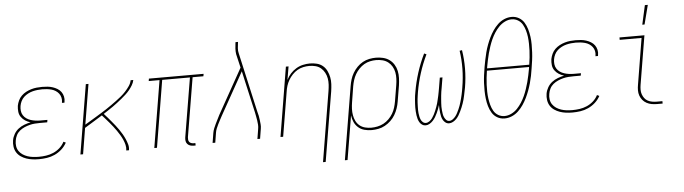

<svg xmlns="http://www.w3.org/2000/svg" viewBox="-54 -982 5108 1434"><g transform="rotate(-5 2500.0 -264.5)"><path d="M205 8Q180 8 156.5 5Q133 2 111 -5.5Q89 -13 70 -26Q51 -39 39 -58Q27 -77 23.5 -101Q20 -125 24 -149Q28 -173 41 -195.5Q54 -218 74 -233.5Q94 -249 118 -258Q142 -267 166 -272Q145 -278 127 -289.5Q109 -301 96.5 -318.5Q84 -336 81.5 -358Q79 -380 82 -403Q86 -423 95 -442.5Q104 -462 119.5 -477Q135 -492 154 -502Q173 -512 193.5 -518Q214 -524 234.5 -526Q255 -528 275 -528Q295 -528 315 -526Q335 -524 353.5 -518Q372 -512 388.5 -502Q405 -492 416 -477Q427 -462 431.5 -442.5Q436 -423 432 -402L431 -396H412L413 -402Q416 -419 412 -436Q408 -453 398 -466Q388 -479 374 -488Q360 -497 343.5 -501.5Q327 -506 309.5 -508Q292 -510 274 -510Q257 -510 238.5 -508Q220 -506 202.5 -501.5Q185 -497 167.5 -488Q150 -479 136 -466Q122 -453 113.5 -435.5Q105 -418 102 -400Q99 -382 101 -363.5Q103 -345 112.5 -330Q122 -315 136.5 -305Q151 -295 168 -289.5Q185 -284 203 -281.5Q221 -279 240 -279H293L290 -261H237Q217 -261 197 -259.5Q177 -258 157.5 -253Q138 -248 118.5 -239.5Q99 -231 82.5 -217.5Q66 -204 56.5 -185Q47 -166 44 -146Q40 -125 43 -104Q46 -83 57.5 -66.5Q69 -50 85.5 -39Q102 -28 121.5 -21.5Q141 -15 162 -12.5Q183 -10 205 -10Q232 -10 260 -14Q288 -18 314.5 -29.5Q341 -41 363 -60.5Q385 -80 398 -106L415 -98Q400 -70 376 -48.5Q352 -27 323.5 -14Q295 -1 264.5 3.5Q234 8 205 8Z M516 0 602 -520H622L572 -219Q592 -231 613 -243.5Q634 -256 654.5 -268.5Q675 -281 696 -294Q717 -307 737 -320Q757 -333 776.5 -347Q796 -361 816 -375.5Q836 -390 854.5 -405.5Q873 -421 889.5 -439Q906 -457 920 -477.5Q934 -498 938 -520H958Q954 -500 943 -481.5Q932 -463 918.5 -446.5Q905 -430 889 -415.5Q873 -401 856 -387Q839 -373 822 -360Q805 -347 787.5 -334.5Q770 -322 752 -310.5Q734 -299 716 -287Q730 -272 743.5 -256Q757 -240 770.5 -224Q784 -208 797 -191.5Q810 -175 822 -157.5Q834 -140 844.5 -122Q855 -104 863.5 -84.5Q872 -65 878 -44Q884 -23 880 0H860Q863 -22 858 -42.5Q853 -63 844.5 -82Q836 -101 825.5 -118.5Q815 -136 803.5 -152.5Q792 -169 779.5 -185Q767 -201 754 -216.5Q741 -232 727.5 -247Q714 -262 701 -277Q667 -256 634 -235.5Q601 -215 568 -195L536 0Z M1364 8Q1350 8 1338 4Q1326 0 1317.5 -9.5Q1309 -19 1307 -32Q1305 -45 1307 -58L1381 -502H1173L1090 0H1070L1153 -502H1072L1075 -520H1485L1482 -502H1401L1327 -58Q1326 -49 1327 -39.5Q1328 -30 1333.5 -23Q1339 -16 1348 -13Q1357 -10 1367 -10H1379V8Z M1507 0 1519 -74Q1522 -91 1528.5 -107.5Q1535 -124 1543 -140Q1551 -156 1559 -172Q1567 -188 1575 -204L1764 -542L1740 -645Q1737 -665 1738 -686Q1739 -707 1742 -728L1743 -735H1762L1761 -728Q1758 -708 1756.5 -688Q1755 -668 1760 -649L1860 -204Q1865 -188 1868 -172Q1871 -156 1873 -140Q1875 -124 1876.5 -107.5Q1878 -91 1875 -74L1863 0H1843L1855 -74Q1858 -90 1857 -106Q1856 -122 1853.5 -138Q1851 -154 1848 -169.5Q1845 -185 1842 -200L1771 -514L1593 -196Q1585 -181 1577 -166Q1569 -151 1561.5 -136Q1554 -121 1547.5 -105Q1541 -89 1539 -74L1527 0Z M2316 215 2403 -310Q2407 -334 2408.5 -358Q2410 -382 2406 -405Q2402 -428 2391 -448.5Q2380 -469 2363 -483.5Q2346 -498 2323.5 -504Q2301 -510 2276 -510Q2254 -510 2230.5 -505Q2207 -500 2186.5 -488Q2166 -476 2149 -458Q2132 -440 2120 -419.5Q2108 -399 2101 -376.5Q2094 -354 2091 -331L2036 0H2016L2102 -520H2122L2105 -420Q2117 -445 2136 -466Q2155 -487 2179 -501.5Q2203 -516 2230 -522Q2257 -528 2282 -528Q2309 -528 2334.5 -521.5Q2360 -515 2379 -499Q2398 -483 2409 -460Q2420 -437 2425 -412Q2430 -387 2428.5 -360.5Q2427 -334 2423 -307L2336 215Z M2480 215 2571 -333Q2575 -358 2582.5 -382.5Q2590 -407 2603.5 -430Q2617 -453 2636 -472.5Q2655 -492 2678.5 -505Q2702 -518 2727.5 -523Q2753 -528 2778 -528Q2805 -528 2831.5 -521.5Q2858 -515 2878.5 -500Q2899 -485 2912.5 -463Q2926 -441 2931.5 -415Q2937 -389 2936 -361.5Q2935 -334 2931 -307L2911 -187Q2907 -162 2898.5 -137Q2890 -112 2876.5 -89Q2863 -66 2843 -47Q2823 -28 2799.5 -15Q2776 -2 2750 3Q2724 8 2699 8Q2671 8 2645 1Q2619 -6 2599.5 -23Q2580 -40 2569 -64Q2558 -88 2555 -115L2500 215ZM2698 -10Q2721 -10 2745 -15Q2769 -20 2790.5 -31.5Q2812 -43 2830 -61Q2848 -79 2860.5 -100Q2873 -121 2880 -144Q2887 -167 2891 -190L2911 -310Q2915 -334 2916 -359Q2917 -384 2912.5 -407Q2908 -430 2896.5 -450Q2885 -470 2867 -484Q2849 -498 2825.5 -504Q2802 -510 2777 -510Q2755 -510 2731.5 -505Q2708 -500 2687.5 -488Q2667 -476 2649.5 -458Q2632 -440 2620 -419Q2608 -398 2601 -375.5Q2594 -353 2590 -330L2571 -211Q2567 -187 2566 -162.5Q2565 -138 2569 -115Q2573 -92 2583 -71.5Q2593 -51 2610.5 -36.5Q2628 -22 2651 -16Q2674 -10 2698 -10Z M3280 8Q3265 8 3253.5 -0.5Q3242 -9 3235 -21Q3228 -33 3224.5 -47Q3221 -61 3219.5 -75.5Q3218 -90 3217 -105Q3216 -120 3216 -135Q3212 -120 3206 -105Q3200 -90 3193.5 -75.5Q3187 -61 3178.5 -47Q3170 -33 3159 -21Q3148 -9 3133.5 -0.5Q3119 8 3104 8Q3089 8 3077.5 0Q3066 -8 3059 -19.5Q3052 -31 3048 -44.5Q3044 -58 3042 -72.5Q3040 -87 3039 -101.5Q3038 -116 3038 -130.5Q3038 -145 3039 -159.5Q3040 -174 3041 -189Q3042 -204 3044 -218.5Q3046 -233 3049 -248Q3061 -319 3083.5 -389.5Q3106 -460 3139 -528L3156 -520Q3124 -454 3102 -384.5Q3080 -315 3068 -245Q3066 -232 3064 -218.5Q3062 -205 3060.5 -192Q3059 -179 3058.5 -166Q3058 -153 3057.5 -139.5Q3057 -126 3057 -113Q3057 -100 3058.5 -87.5Q3060 -75 3062.5 -62.5Q3065 -50 3070 -38.5Q3075 -27 3084.5 -18.5Q3094 -10 3107 -10Q3121 -10 3134 -19.5Q3147 -29 3155.5 -41Q3164 -53 3171 -66.5Q3178 -80 3183.5 -93.5Q3189 -107 3194 -120.5Q3199 -134 3203 -148Q3207 -162 3210 -176Q3213 -190 3216.5 -204Q3220 -218 3222 -232Q3224 -246 3227 -260L3240 -338H3260L3247 -260Q3244 -246 3242 -232Q3240 -218 3238.5 -204Q3237 -190 3236 -176Q3235 -162 3234 -148Q3233 -134 3233 -120.5Q3233 -107 3234.5 -93.5Q3236 -80 3238 -66.5Q3240 -53 3245.5 -41Q3251 -29 3260 -19.5Q3269 -10 3283 -10Q3297 -10 3309 -19Q3321 -28 3330 -39.5Q3339 -51 3345.5 -64Q3352 -77 3358 -90Q3364 -103 3368.5 -116Q3373 -129 3377 -142.5Q3381 -156 3384.5 -169.5Q3388 -183 3391 -196.5Q3394 -210 3396.5 -223.5Q3399 -237 3401 -250Q3413 -320 3414 -389.5Q3415 -459 3405 -525L3423 -528Q3434 -460 3433.5 -389.5Q3433 -319 3421 -248Q3418 -233 3415 -218.5Q3412 -204 3409 -189Q3406 -174 3402 -159.5Q3398 -145 3393 -130.5Q3388 -116 3382 -101.5Q3376 -87 3369 -72.5Q3362 -58 3354 -44.5Q3346 -31 3335 -19.5Q3324 -8 3309.5 0Q3295 8 3280 8Z M3696 8Q3666 8 3641.5 -6Q3617 -20 3602.5 -43.5Q3588 -67 3580 -94.5Q3572 -122 3568.5 -151Q3565 -180 3564.5 -209.5Q3564 -239 3565.5 -269Q3567 -299 3571 -328.5Q3575 -358 3580 -388Q3585 -416 3590.5 -443Q3596 -470 3603 -497Q3610 -524 3620 -551Q3630 -578 3642.5 -604Q3655 -630 3671.5 -654.5Q3688 -679 3709.5 -699.5Q3731 -720 3758 -731.5Q3785 -743 3813 -743Q3843 -743 3867.5 -729Q3892 -715 3906.5 -691.5Q3921 -668 3929 -640.5Q3937 -613 3941 -584Q3945 -555 3945 -525.5Q3945 -496 3943.5 -466Q3942 -436 3938 -406.5Q3934 -377 3929 -347Q3925 -319 3919.5 -292Q3914 -265 3906.5 -238Q3899 -211 3889 -184Q3879 -157 3866.5 -131Q3854 -105 3837.5 -80.5Q3821 -56 3799.5 -35.5Q3778 -15 3751 -3.5Q3724 8 3696 8ZM3598 -376H3914Q3918 -403 3921 -429Q3924 -455 3925 -481Q3926 -507 3925.5 -533Q3925 -559 3922 -584Q3919 -609 3912 -633Q3905 -657 3893 -678Q3881 -699 3859.5 -712Q3838 -725 3812 -725Q3786 -725 3761 -712.5Q3736 -700 3716.5 -680Q3697 -660 3682 -636.5Q3667 -613 3656 -588.5Q3645 -564 3636.5 -538.5Q3628 -513 3621 -487.5Q3614 -462 3609 -436.5Q3604 -411 3599 -385ZM3697 -10Q3723 -10 3748.5 -22.5Q3774 -35 3793 -55Q3812 -75 3827 -98.5Q3842 -122 3853 -146.5Q3864 -171 3872.5 -196.5Q3881 -222 3888 -247.5Q3895 -273 3900 -298.5Q3905 -324 3910 -350L3911 -359H3595Q3591 -332 3588 -306Q3585 -280 3584 -254Q3583 -228 3583.5 -202Q3584 -176 3587.5 -151Q3591 -126 3597.5 -102Q3604 -78 3616 -57Q3628 -36 3649.5 -23Q3671 -10 3697 -10Z M4205 8Q4180 8 4156.5 5Q4133 2 4111 -5.5Q4089 -13 4070 -26Q4051 -39 4039 -58Q4027 -77 4023.5 -101Q4020 -125 4024 -149Q4028 -173 4041 -195.5Q4054 -218 4074 -233.5Q4094 -249 4118 -258Q4142 -267 4166 -272Q4145 -278 4127 -289.5Q4109 -301 4096.5 -318.5Q4084 -336 4081.5 -358Q4079 -380 4082 -403Q4086 -423 4095 -442.5Q4104 -462 4119.5 -477Q4135 -492 4154 -502Q4173 -512 4193.5 -518Q4214 -524 4234.5 -526Q4255 -528 4275 -528Q4295 -528 4315 -526Q4335 -524 4353.5 -518Q4372 -512 4388.5 -502Q4405 -492 4416 -477Q4427 -462 4431.5 -442.5Q4436 -423 4432 -402L4431 -396H4412L4413 -402Q4416 -419 4412 -436Q4408 -453 4398 -466Q4388 -479 4374 -488Q4360 -497 4343.5 -501.5Q4327 -506 4309.5 -508Q4292 -510 4274 -510Q4257 -510 4238.5 -508Q4220 -506 4202.5 -501.5Q4185 -497 4167.5 -488Q4150 -479 4136 -466Q4122 -453 4113.5 -435.5Q4105 -418 4102 -400Q4099 -382 4101 -363.5Q4103 -345 4112.5 -330Q4122 -315 4136.5 -305Q4151 -295 4168 -289.5Q4185 -284 4203 -281.5Q4221 -279 4240 -279H4293L4290 -261H4237Q4217 -261 4197 -259.5Q4177 -258 4157.5 -253Q4138 -248 4118.5 -239.5Q4099 -231 4082.5 -217.5Q4066 -204 4056.5 -185Q4047 -166 4044 -146Q4040 -125 4043 -104Q4046 -83 4057.5 -66.5Q4069 -50 4085.5 -39Q4102 -28 4121.5 -21.5Q4141 -15 4162 -12.5Q4183 -10 4205 -10Q4232 -10 4260 -14Q4288 -18 4314.5 -29.5Q4341 -41 4363 -60.5Q4385 -80 4398 -106L4415 -98Q4400 -70 4376 -48.5Q4352 -27 4323.5 -14Q4295 -1 4264.5 3.5Q4234 8 4205 8Z M4840 0Q4819 0 4799 -3.5Q4779 -7 4761.5 -16.5Q4744 -26 4731.5 -41Q4719 -56 4712.5 -74.5Q4706 -93 4706 -114Q4706 -135 4710 -156L4767 -502H4603V-520H4790L4729 -153Q4726 -135 4726 -117Q4726 -99 4731.5 -83Q4737 -67 4747 -53.5Q4757 -40 4772 -32Q4787 -24 4804.5 -21Q4822 -18 4840 -18H4881V0ZM4781 -600 4813 -744H4835L4798 -600Z"/></g></svg>

Font: Iosevka Curly Thin
Style: Italic
Weight: 100
Italic angle: -9°
Monospace: yes
Designer: Belleve Invis
Foundry: Belleve Invis
Version: Version 22.1.2; ttfautohint (v1.8.4)